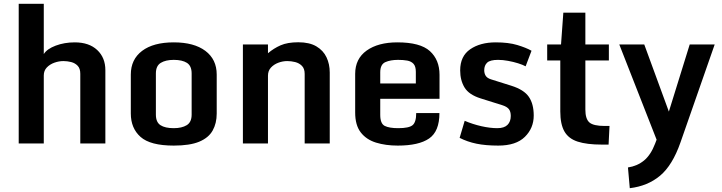

<svg xmlns="http://www.w3.org/2000/svg" viewBox="-20 -760 3822 1017"><path d="M79.1 -739.7H211.9V-473.6Q229 -501 275.1 -518.3Q321.3 -535.6 376 -535.6Q451.7 -535.6 494.9 -495.1Q538.1 -454.6 538.1 -388.2V0H405.3V-369.1Q405.3 -397 391.6 -411.4Q377.9 -425.8 357.4 -431.2Q336.9 -436.5 315.9 -436.5Q292 -436.5 268.1 -428Q244.1 -419.4 228 -402.6Q211.9 -385.7 211.9 -360.4V0H79.1Z M900.4 11.2Q776.4 11.2 724.6 -34.7Q672.9 -80.6 672.9 -158.7V-365.2Q672.9 -445.3 732.7 -490.5Q792.5 -535.6 900.4 -535.6Q1007.8 -535.6 1067.9 -490.5Q1127.9 -445.3 1127.9 -365.2V-158.7Q1127.9 -106.9 1106.4 -68.6Q1085 -30.3 1035.4 -9.5Q985.8 11.2 900.4 11.2ZM900.4 -81.1Q942.9 -81.1 969 -96.9Q995.1 -112.8 995.1 -152.8V-371.1Q995.1 -411.1 970.2 -427Q945.3 -442.9 900.4 -442.9Q857.4 -442.9 831.5 -427Q805.7 -411.1 805.7 -371.1V-152.8Q805.7 -112.8 830.1 -96.9Q854.5 -81.1 900.4 -81.1Z M1266.6 -524.4H1399.4V-478Q1429.7 -503.9 1466.3 -520Q1502.9 -536.1 1560.1 -536.1Q1619.1 -536.1 1655.8 -514.4Q1692.4 -492.7 1709.5 -456.5Q1726.6 -420.4 1726.6 -376V0H1593.8V-368.7Q1593.8 -396.5 1579.3 -411.1Q1564.9 -425.8 1543.7 -431.2Q1522.5 -436.5 1501.5 -436.5Q1477.5 -436.5 1454.1 -427.7Q1430.7 -418.9 1415 -401.9Q1399.4 -384.8 1399.4 -358.9V0H1266.6Z M1861.3 -164.1V-368.7Q1861.3 -448.7 1922.1 -492.2Q1982.9 -535.6 2085 -535.6Q2206.1 -535.6 2257.1 -489.3Q2308.1 -442.9 2308.1 -363.8V-236.8H1994.1V-151.4Q1994.1 -105 2018.1 -93Q2042 -81.1 2089.4 -81.1Q2146 -81.1 2165.3 -96.9Q2184.6 -112.8 2184.6 -161.1H2307.6Q2307.6 -64 2252.9 -26.4Q2198.2 11.2 2086.9 11.2Q2022.9 11.2 1971.7 -4.6Q1920.4 -20.5 1890.9 -58.6Q1861.3 -96.7 1861.3 -164.1ZM2182.6 -317.9V-379.4Q2182.6 -408.7 2170.2 -422.1Q2157.7 -435.5 2136.5 -439.2Q2115.2 -442.9 2088.4 -442.9Q2048.3 -442.9 2021.2 -430.9Q1994.1 -418.9 1994.1 -377V-317.9Z M2414.6 -29.8 2441.4 -120.1Q2483.4 -102.1 2529.5 -91.6Q2575.7 -81.1 2614.3 -81.1Q2650.4 -81.1 2668 -98.4Q2685.5 -115.7 2685.5 -146Q2685.5 -168.9 2675.5 -181.9Q2665.5 -194.8 2641.1 -202.6L2525.9 -238.8Q2463.9 -258.3 2440.7 -296.4Q2417.5 -334.5 2417.5 -387.2Q2417.5 -462.4 2470.5 -499Q2523.4 -535.6 2606 -535.6Q2673.3 -535.6 2720.2 -521.5Q2767.1 -507.3 2795.4 -491.2L2764.2 -408.7Q2749 -417 2724.1 -424.8Q2699.2 -432.6 2671.1 -437.7Q2643.1 -442.9 2618.2 -442.9Q2576.2 -442.9 2560.5 -428.2Q2544.9 -413.6 2544.9 -387.7Q2544.9 -371.1 2552.7 -358.6Q2560.5 -346.2 2580.6 -339.8L2689 -305.7Q2755.4 -284.7 2781.2 -247.1Q2807.1 -209.5 2807.1 -147.9Q2807.1 -81.5 2760.3 -35.2Q2713.4 11.2 2619.1 11.2Q2552.7 11.2 2504.2 1.2Q2455.6 -8.8 2414.6 -29.8Z M2947.8 -169.4V-439.9H2878.4V-524.4H2951.7L2963.9 -692.9H3080.6V-524.4H3205.1V-439.9H3080.6V-179.2Q3080.6 -130.4 3101.8 -111.6Q3123 -92.8 3183.1 -92.8H3208.5L3203.6 5.9H3167.5Q3088.4 5.9 3040 -9.8Q2991.7 -25.4 2969.7 -63.7Q2947.8 -102.1 2947.8 -169.4Z M3315.9 236.8 3306.2 127Q3355.5 119.6 3391.4 90.1Q3427.2 60.5 3449.7 1.5L3458 -20L3260.3 -524.4H3392.6L3522.9 -168.9L3633.3 -524.4H3765.6L3584.5 -5.9Q3542 115.7 3476.3 170.7Q3410.6 225.6 3315.9 236.8Z"/></svg>

Font: Monda
Style: Bold
Weight: 700
Designer: Vernon Adams
Foundry: Vernon Adams
Version: Version 2.100; ttfautohint (v1.8.3)